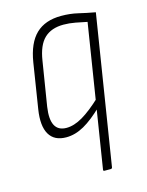

<svg xmlns="http://www.w3.org/2000/svg" viewBox="-105 -555 615 806"><g transform="rotate(-15 202.5 -152.5)"><path d="M248 185Q242 185 243 179L341 -437Q318 -442 291.5 -447Q265 -452 240 -452Q187 -452 156.5 -423Q126 -394 116 -329L85 -137Q69 -30 141 -30Q174 -30 211.5 -52Q249 -74 298 -120L293 -81Q247 -36 208 -14Q169 8 130 8Q78 8 56.5 -29Q35 -66 46 -136L77 -332Q90 -413 130 -451.5Q170 -490 240 -490Q279 -490 312.5 -482Q346 -474 385 -467L282 179Q281 185 275 185Z"/></g></svg>

Font: Sofia Sans Condensed ExtraLight
Style: Italic
Weight: 250
Italic angle: -9°
Version: Version 4.100